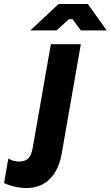

<svg xmlns="http://www.w3.org/2000/svg" viewBox="-124 -740 551 955"><path d="M-103.8 170.6 -82.6 48.8Q-69.2 56.2 -56.6 59.8Q-44 63.4 -28.8 63.4Q1 63.4 16.7 47.9Q32.4 32.4 39 -6.4L129 -520H278L182.8 24.8Q168.4 106.6 123 150.9Q77.6 195.2 9.4 195.2Q-19.4 195.2 -48.5 188.9Q-77.6 182.6 -103.8 170.6ZM278 -588.8 236.8 -644.6H218.8L157.2 -588.8H26.8L167.2 -720H312.8L406.8 -588.8Z"/></svg>

Font: Fixel Italic Variable Display Thin
Style: Italic
Weight: 100
Italic angle: -10°
Designer: AlfaBravo + MacPaw
Foundry: Kyrylo Tkachov, Marchela Mozhyna, Serhii Makarenko, Maria Weinstein, Zakhar Kryvoshyya
Version: Version 1.210;Glyphs 3.2 (3217)